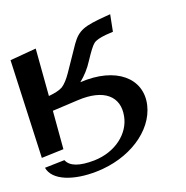

<svg xmlns="http://www.w3.org/2000/svg" viewBox="-151 -571 790 815"><g transform="rotate(-15 244.0 -163.5)"><path d="M207 -234C230 -256 250 -282 266 -313C285 -348 299 -371 309 -380C319 -389 337 -395 363 -400L396 -405L404 -480L380 -476C287 -460 259 -450 228 -397L166 -286C152 -261 138 -243 125 -233C112 -224 91 -217 63 -212L61 -421L-55 -401L-34 34L64 22L63 -147L177 -163C296 -180 358 -132 349 -47C342 27 275 91 179 102C112 109 71 98 56 68L-32 78C-17 137 73 162 177 150C323 134 440 44 456 -67C472 -182 369 -258 207 -234Z"/></g></svg>

Font: Gamestation Warped
Style: Regular
Weight: 400
Designer: Jonas Hecksher
Foundry: Jonas Hecksher, Playtypeª, e-types AS
Version: Version 1.003